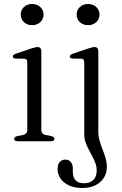

<svg xmlns="http://www.w3.org/2000/svg" viewBox="-20 -704 608 957"><path d="M186 -449.5V-57.5Q186 -46 191.8 -39.5Q197.5 -33 208 -31L234.5 -26Q242.5 -24 246.8 -20.8Q251 -17.5 251 -12Q251 -6.5 246.5 -3.2Q242 0 233 0H67.5Q59 0 54.8 -3.2Q50.5 -6.5 50.5 -12Q50.5 -17 54.2 -20.2Q58 -23.5 66 -25.5L94 -31Q104.5 -33.5 110.2 -39.5Q116 -45.5 116 -57V-392Q116 -402 112.5 -406.5Q109 -411 100 -411.5L58.5 -412Q50.5 -412.5 47.2 -415.2Q44 -418 44 -422.5Q44 -427 47.5 -430.2Q51 -433.5 60 -436.5L133 -461.5Q146 -465.5 154 -467.5Q162 -469.5 167 -469.5Q176.5 -469.5 181.2 -464.2Q186 -459 186 -449.5ZM140 -578.5Q115 -578.5 99.2 -593.8Q83.5 -609 83.5 -631.5Q83.5 -654 99.2 -669Q115 -684 140 -684Q165 -684 181 -668.8Q197 -653.5 197 -631.5Q197 -609 181 -593.8Q165 -578.5 140 -578.5ZM470 -49Q470 -25 476.5 -2.5Q483 20 491.5 41.5Q500 63 506.2 84.2Q512.5 105.5 512.5 127.5Q512.5 174.5 479 203.8Q445.5 233 390 233Q351 233 323.5 220Q296 207 281.5 185.8Q267 164.5 267 139Q267 115.5 277.8 103.5Q288.5 91.5 306.5 91.5Q323 91.5 333 103.8Q343 116 343 136V153.5Q343 180.5 357 195Q371 209.5 398.5 209.5Q429 209 445.5 192.8Q462 176.5 462 146Q462 127.5 455.8 110Q449.5 92.5 440.2 75.2Q431 58 421.8 40.5Q412.5 23 406.2 4.5Q400 -14 400 -34V-392Q400 -402 396.5 -406.5Q393 -411 384 -411.5L342.5 -412Q334.5 -412.5 331.2 -415.2Q328 -418 328 -422.5Q328 -427 331.5 -430.2Q335 -433.5 344 -436.5L417 -461.5Q430 -465.5 438 -467.5Q446 -469.5 451 -469.5Q460.5 -469.5 465.2 -464.2Q470 -459 470 -449.5ZM419 -578.5Q394 -578.5 378 -593.8Q362 -609 362 -631.5Q362 -654 378 -669Q394 -684 419 -684Q444 -684 460 -668.8Q476 -653.5 476 -631.5Q476 -609 460 -593.8Q444 -578.5 419 -578.5Z"/></svg>

Font: Fraunces Light
Style: Regular
Weight: 300
Version: Version 1.000;[b76b70a41]